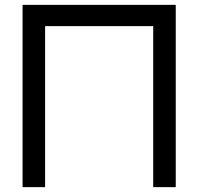

<svg xmlns="http://www.w3.org/2000/svg" viewBox="-20 -770 816 790"><path d="M703.1 -750H72.9V0H165.6V-662.5H610.4V0H703.1Z"/></svg>

Font: Manrope3 Medium
Style: Regular
Weight: 500
Width: 4
Designer: Mikhail Sharanda
Foundry: Mikhail Sharanda
Version: Version 3.000;PS 003.000;hotconv 1.0.88;makeotf.lib2.5.64775